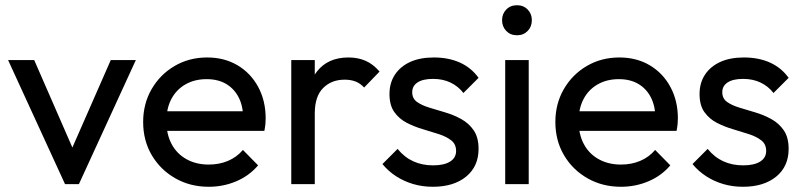

<svg xmlns="http://www.w3.org/2000/svg" viewBox="-20 -705 3074 735"><path d="M229 0 11 -475H111L286 -74H228L404 -475H500L282 0Z M779 10Q708 10 651 -22.5Q594 -55 561 -111Q528 -167 528 -238Q528 -308 560.5 -364Q593 -420 648.5 -452.5Q704 -485 773 -485Q839 -485 889.5 -455Q940 -425 968.5 -372Q997 -319 997 -252Q997 -242 996 -230.5Q995 -219 992 -204H591V-279H944L911 -250Q911 -298 894 -331.5Q877 -365 846 -383.5Q815 -402 771 -402Q725 -402 690 -382Q655 -362 636 -326Q617 -290 617 -241Q617 -191 637 -153.5Q657 -116 694 -95.5Q731 -75 779 -75Q819 -75 852.5 -89Q886 -103 910 -131L968 -72Q934 -32 884.5 -11Q835 10 779 10Z M1095 0V-475H1185V0ZM1185 -271 1151 -286Q1151 -377 1193 -431Q1235 -485 1314 -485Q1350 -485 1379 -472.5Q1408 -460 1433 -431L1374 -370Q1359 -386 1341 -393Q1323 -400 1299 -400Q1249 -400 1217 -368Q1185 -336 1185 -271Z M1637 10Q1597 10 1561.5 -0.5Q1526 -11 1496 -30.5Q1466 -50 1444 -77L1502 -135Q1528 -103 1562 -87.5Q1596 -72 1638 -72Q1680 -72 1703 -86.5Q1726 -101 1726 -127Q1726 -153 1707.5 -167.5Q1689 -182 1660 -191.5Q1631 -201 1598.5 -210.5Q1566 -220 1537 -235Q1508 -250 1489.5 -276Q1471 -302 1471 -345Q1471 -388 1492 -419.5Q1513 -451 1550.5 -468Q1588 -485 1641 -485Q1697 -485 1740.5 -465.5Q1784 -446 1812 -407L1754 -349Q1734 -375 1704.5 -389Q1675 -403 1638 -403Q1599 -403 1578.5 -389.5Q1558 -376 1558 -352Q1558 -328 1576 -315Q1594 -302 1623.5 -293Q1653 -284 1685 -274.5Q1717 -265 1746 -249Q1775 -233 1793.5 -206Q1812 -179 1812 -135Q1812 -68 1764.5 -29Q1717 10 1637 10Z M1914 0V-475H2004V0ZM1959 -570Q1934 -570 1918 -586.5Q1902 -603 1902 -628Q1902 -652 1918 -668.5Q1934 -685 1959 -685Q1984 -685 2000 -668.5Q2016 -652 2016 -628Q2016 -603 2000 -586.5Q1984 -570 1959 -570Z M2357 10Q2286 10 2229 -22.5Q2172 -55 2139 -111Q2106 -167 2106 -238Q2106 -308 2138.5 -364Q2171 -420 2226.5 -452.5Q2282 -485 2351 -485Q2417 -485 2467.5 -455Q2518 -425 2546.5 -372Q2575 -319 2575 -252Q2575 -242 2574 -230.5Q2573 -219 2570 -204H2169V-279H2522L2489 -250Q2489 -298 2472 -331.5Q2455 -365 2424 -383.5Q2393 -402 2349 -402Q2303 -402 2268 -382Q2233 -362 2214 -326Q2195 -290 2195 -241Q2195 -191 2215 -153.5Q2235 -116 2272 -95.5Q2309 -75 2357 -75Q2397 -75 2430.5 -89Q2464 -103 2488 -131L2546 -72Q2512 -32 2462.5 -11Q2413 10 2357 10Z M2824 10Q2784 10 2748.5 -0.5Q2713 -11 2683 -30.5Q2653 -50 2631 -77L2689 -135Q2715 -103 2749 -87.5Q2783 -72 2825 -72Q2867 -72 2890 -86.5Q2913 -101 2913 -127Q2913 -153 2894.5 -167.5Q2876 -182 2847 -191.5Q2818 -201 2785.5 -210.5Q2753 -220 2724 -235Q2695 -250 2676.5 -276Q2658 -302 2658 -345Q2658 -388 2679 -419.5Q2700 -451 2737.5 -468Q2775 -485 2828 -485Q2884 -485 2927.5 -465.5Q2971 -446 2999 -407L2941 -349Q2921 -375 2891.5 -389Q2862 -403 2825 -403Q2786 -403 2765.5 -389.5Q2745 -376 2745 -352Q2745 -328 2763 -315Q2781 -302 2810.5 -293Q2840 -284 2872 -274.5Q2904 -265 2933 -249Q2962 -233 2980.5 -206Q2999 -179 2999 -135Q2999 -68 2951.5 -29Q2904 10 2824 10Z"/></svg>

Font: Outfit Thin
Style: Regular
Weight: 400
Version: Version 1.100;gftools[0.9.27]